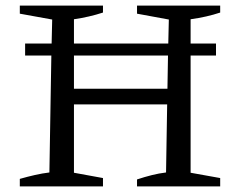

<svg xmlns="http://www.w3.org/2000/svg" viewBox="-20 -668 862 688"><path d="M51 0V-27Q79 -35 105.5 -41Q132 -47 157 -50L164 -469H70V-512H165L167 -598L51 -619V-648H349V-623Q300 -607 245 -599V-512H583L585 -598L471 -619V-648H769V-623Q745 -615 718.5 -609Q692 -603 663 -599V-512H754V-469H663V-49L769 -30V0H471V-25Q498 -34 524 -40.5Q550 -47 575 -50L579 -294H245V-49L349 -30V0ZM245 -350H580L582 -469H245Z"/></svg>

Font: Piazzolla
Style: Regular
Weight: 400
Designer: Juan Pablo del Peral
Foundry: Huerta Tipografica
Version: Version 1.330